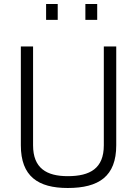

<svg xmlns="http://www.w3.org/2000/svg" viewBox="-20 -929 682 958"><path d="M145 -204V-697H84V-204C84 -49 170 9 318 9C473 9 560 -49 560 -204V-697H498V-204C498 -89 430 -50 318 -50C212 -50 145 -90 145 -204ZM210 -830H268V-909H210ZM406 -830H465V-909H406Z"/></svg>

Font: TitilliumText22L
Style: 250 wt
Weight: 300
Designer: Campivisivi
Foundry: Campivisivi
Version: 1.000